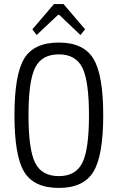

<svg xmlns="http://www.w3.org/2000/svg" viewBox="-20 -911 577 943"><path d="M398 -767 375 -739 271 -838H265L160 -739L139 -767L245 -891H292ZM269 -702Q390 -702 438.5 -623Q487 -544 487 -345Q487 -146 438.5 -67Q390 12 269 12Q147 12 99 -66.5Q51 -145 51 -345Q51 -545 99 -623.5Q147 -702 269 -702ZM269 -644Q185 -644 152.5 -578.5Q120 -513 120 -345Q120 -177 152.5 -111.5Q185 -46 269 -46Q352 -46 384.5 -111.5Q417 -177 417 -345Q417 -513 384.5 -578.5Q352 -644 269 -644Z"/></svg>

Font: exo2condensed_l
Style: Regular
Weight: 300
Width: 3
Designer: Natanael Gama
Version: Version 1.001;PS 001.001;hotconv 1.0.70;makeotf.lib2.5.58329